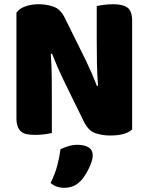

<svg xmlns="http://www.w3.org/2000/svg" viewBox="-20 -635 705 911"><path d="M607 -21Q593 -7 566.5 0.5Q540 8 503 8Q466 8 433 -3Q400 -14 379 -56L280 -258Q265 -289 253 -316.5Q241 -344 227 -380L221 -379Q225 -325 225.5 -269Q226 -213 226 -159V-4Q215 -1 192.5 2Q170 5 148 5Q126 5 109 2Q92 -1 81 -10Q70 -19 64 -34.5Q58 -50 58 -75V-575Q72 -595 101 -605Q130 -615 163 -615Q200 -615 233.5 -603.5Q267 -592 287 -551L387 -349Q402 -318 414 -290.5Q426 -263 440 -227L445 -228Q441 -282 440 -336Q439 -390 439 -444V-606Q450 -609 472.5 -612Q495 -615 517 -615Q561 -615 584 -599.5Q607 -584 607 -535ZM363 223Q346 241 326.5 248.5Q307 256 284 256Q246 256 220 233Q241 191 251.5 151.5Q262 112 267 73Q283 65 304.5 58.5Q326 52 348 52Q380 52 400 64Q420 76 420 104Q420 116 414.5 132.5Q409 149 401 165.5Q393 182 383 197.5Q373 213 363 223Z"/></svg>

Font: Baloo Thambi
Style: Regular
Weight: 400
Designer: Aadarsh Rajan and Ek Type
Foundry: Ek Type
Version: Version 1.443;PS 1.000;hotconv 16.6.51;makeotf.lib2.5.65220;